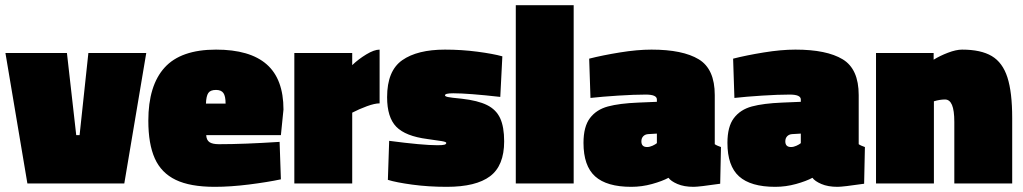

<svg xmlns="http://www.w3.org/2000/svg" viewBox="-20 -710 3960 743"><path d="M1 -505H239L275 -187H288L322 -505H546L461 0H86Z M554 -243Q554 -379 617 -448.5Q680 -518 816 -518Q947 -518 1012 -461Q1077 -404 1077 -286L1067 -187H778Q779 -168 790.5 -160Q802 -152 827 -152Q925 -152 1062 -161L1067 -16Q1015 -5 943.5 4Q872 13 811 13Q716 13 660 -14Q604 -41 579 -97Q554 -153 554 -243ZM853 -309Q853 -338 844.5 -350Q836 -362 816 -362Q794 -362 786 -350Q778 -338 777 -309Z M1119 -505H1343V-458Q1367 -481 1397.5 -499.5Q1428 -518 1449 -518V-310Q1430 -310 1400 -299Q1370 -288 1343 -274V0H1119Z M1481 -14 1486 -165Q1615 -148 1673 -148Q1692 -148 1699.5 -150Q1707 -152 1707 -157Q1707 -161 1689 -164Q1671 -167 1634 -172Q1549 -183 1513.5 -219.5Q1478 -256 1478 -334Q1478 -436 1536.5 -477Q1595 -518 1702 -518Q1766 -518 1827 -510Q1888 -502 1924 -492L1916 -335Q1792 -349 1734 -349Q1717 -349 1709.5 -347Q1702 -345 1702 -341Q1702 -337 1713.5 -334.5Q1725 -332 1767 -328Q1829 -321 1864.5 -303.5Q1900 -286 1915.5 -252.5Q1931 -219 1931 -163Q1931 -69 1876.5 -28Q1822 13 1709 13Q1638 13 1575.5 4.5Q1513 -4 1481 -14Z M1976 -690H2200V0H1976Z M2238 -157Q2238 -220 2263 -253Q2288 -286 2332.5 -298Q2377 -310 2450 -313L2522 -316V-325Q2522 -344 2479 -344Q2434 -344 2372 -340Q2310 -336 2265 -331L2260 -483Q2311 -496 2378.5 -507Q2446 -518 2501 -518Q2622 -518 2684 -480.5Q2746 -443 2746 -342V-152Q2750 -149 2757 -146Q2764 -143 2770 -141L2767 1Q2685 13 2664 13Q2627 13 2601.5 2Q2576 -9 2567 -22Q2543 -9 2503.5 2Q2464 13 2423 13Q2328 13 2283 -27.5Q2238 -68 2238 -157ZM2522 -156V-193L2488 -191Q2476 -190 2469 -182.5Q2462 -175 2462 -163Q2462 -141 2484 -141Q2494 -141 2505 -146Q2516 -151 2522 -156Z M2795 -157Q2795 -220 2820 -253Q2845 -286 2889.5 -298Q2934 -310 3007 -313L3079 -316V-325Q3079 -344 3036 -344Q2991 -344 2929 -340Q2867 -336 2822 -331L2817 -483Q2868 -496 2935.5 -507Q3003 -518 3058 -518Q3179 -518 3241 -480.5Q3303 -443 3303 -342V-152Q3307 -149 3314 -146Q3321 -143 3327 -141L3324 1Q3242 13 3221 13Q3184 13 3158.5 2Q3133 -9 3124 -22Q3100 -9 3060.5 2Q3021 13 2980 13Q2885 13 2840 -27.5Q2795 -68 2795 -157ZM3079 -156V-193L3045 -191Q3033 -190 3026 -182.5Q3019 -175 3019 -163Q3019 -141 3041 -141Q3051 -141 3062 -146Q3073 -151 3079 -156Z M3370 -505H3593V-479Q3617 -494 3648.5 -506Q3680 -518 3703 -518Q3776 -518 3818 -493Q3860 -468 3878.5 -410.5Q3897 -353 3897 -253V0H3673V-238Q3673 -283 3664 -304Q3655 -325 3637 -325Q3617 -325 3594 -318V0H3370Z"/></svg>

Font: Cairo Black
Style: Regular
Weight: 900
Designer: Mohamed Gaber, Accademia di Belle Arti di Urbino and others
Foundry: Kief Type Foundry, Accademia di Belle Arti di Urbino and others
Version: Version 3.011